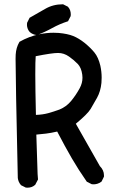

<svg xmlns="http://www.w3.org/2000/svg" viewBox="-20 -850 540 890"><path d="M52.2 -577.1Q52.2 -592.3 52.7 -596.7Q54.7 -629.4 69.3 -654.3L70.3 -656.2Q114.3 -681.2 162.6 -691.4Q196.8 -698.2 228 -698.2Q240.2 -698.2 252.4 -697.3Q293.9 -693.4 319.3 -683.1Q344.7 -672.9 372.6 -650.9Q399.9 -628.4 417.5 -606.9Q436 -584.5 445.3 -544.9Q451.2 -517.6 451.2 -490.2Q451.2 -478 450.2 -465.8Q446.3 -426.3 429.7 -396.5Q414.1 -368.2 399.9 -344.7Q385.7 -321.3 331.5 -276.4L442.9 -80.1Q461.9 -61 461.9 -37.6Q461.9 -35.2 461.9 -31.2L450.7 -8.3Q439.9 -0.5 430.7 2Q421.4 4.4 415.5 4.4Q409.7 4.4 405.3 3.9L382.3 -7.8Q343.8 -63 313 -116Q282.2 -168.9 245.1 -240.2Q215.8 -233.4 193.1 -230.7Q170.4 -228 148.4 -226.1L154.3 -43.5L156.2 -18.1L143.1 6.8L141.6 7.8Q127.9 20 107.4 20Q104.5 20 99.6 19.5L77.1 8.3L76.2 6.8Q64.9 -6.3 62.5 -24.9V-25.4Q52.2 -487.8 52.2 -577.1ZM362.3 -489.7Q362.3 -496.6 361.3 -503.9Q356.9 -536.6 340.3 -553.7Q322.3 -572.3 299.8 -587.9Q276.4 -604.5 249 -604.5Q221.2 -604.5 145.5 -589.4Q143.6 -569.3 143.6 -504.9Q143.6 -440.4 146.5 -317.4Q177.7 -318.4 203.4 -325.4Q229 -332.5 255.9 -342.3Q287.1 -355 309.6 -381.8Q332.5 -409.7 349.6 -441.4Q362.3 -464.8 362.3 -489.7ZM117.7 -701.7Q110.4 -710 107.7 -719Q105 -728 105 -733.9Q105 -739.7 105.5 -744.1L117.2 -767.6Q154.3 -788.1 189 -808.6Q225.6 -830.1 270.5 -830.1H272.5L294.9 -818.8L295.9 -817.4Q308.1 -803.7 308.1 -783.2Q308.1 -780.3 307.6 -775.4L295.4 -751.5Q255.9 -738.8 222.4 -720.2Q189 -701.7 151.4 -687.5H149.4Q131.3 -689.9 117.7 -701.7Z"/></svg>

Font: Bakudai
Style: Bold
Weight: 700
Version: Version 1.48